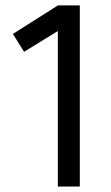

<svg xmlns="http://www.w3.org/2000/svg" viewBox="-20 -680 403 700"><path d="M271 0H190.9V-566.9L67.9 -491.2L26.9 -556.2L190.9 -660.2H271Z"/></svg>

Font: Human Sans
Style: Regular
Weight: 400
Designer: Tim Radville
Foundry: Continuum
Version: Version 1.000;FEAKit 1.0